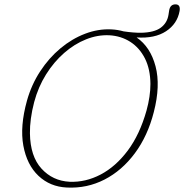

<svg xmlns="http://www.w3.org/2000/svg" viewBox="-20 -847 846 882"><path d="M492 -712Q521 -710.5 547.5 -703Q594.5 -696 629.5 -696.5Q689 -698 718.5 -719.8Q748 -741.5 754 -779L757 -798.5Q761.5 -827 786 -827Q810 -827 805 -796.5Q794.5 -737.5 742.8 -703.5Q691 -669.5 607.5 -675Q671 -631.5 694.5 -542.5Q718 -453.5 686.5 -332Q658.5 -222.5 599.5 -143Q540.5 -63.5 460.2 -22.2Q380 19 287.5 14.5Q210 11 156.8 -39.2Q103.5 -89.5 87.2 -178Q71 -266.5 104 -385Q124.5 -458 164.5 -519.2Q204.5 -580.5 257.5 -624.8Q310.5 -669 370.8 -692Q431 -715 492 -712ZM300 -12Q373 -9 442.2 -45.2Q511.5 -81.5 566.8 -155.2Q622 -229 653 -339Q671 -404 671 -461.5Q670.5 -529.5 645.8 -578.5Q621 -627.5 578.5 -654.8Q536 -682 482 -685Q428.5 -687.5 375.2 -666.2Q322 -645 274.8 -603.8Q227.5 -562.5 191.5 -505Q155.5 -447.5 137 -378Q126.5 -338 121.8 -302Q117 -266 117.5 -234.5Q119 -129 170.5 -72.5Q222 -16 300 -12Z"/></svg>

Font: Fraunces 72pt SuperSoft Thin
Style: Italic
Weight: 100
Italic angle: -16°
Version: Version 1.000;[b76b70a41]